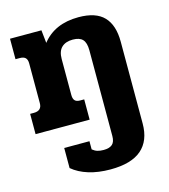

<svg xmlns="http://www.w3.org/2000/svg" viewBox="-112 -584 821 933"><g transform="rotate(-15 298.5 -117.5)"><path d="M138 202V101H265V142Q277 152 290 156Q303 160 321 160Q350 160 364.5 147.5Q379 135 379 105V-326Q379 -364 363.5 -380.5Q348 -397 314 -397Q278 -397 258 -378Q238 -359 238 -320V-139Q238 -120 246 -111Q254 -102 273 -102H293V0H21V-102H40Q80 -102 80 -140V-340Q80 -359 71 -368Q62 -377 42 -377H21V-480H179L186 -415Q249 -495 369 -495Q456 -495 496.5 -452.5Q537 -410 537 -327V85Q537 171 485.5 215.5Q434 260 329 260Q268 260 219.5 245Q171 230 138 202Z"/></g></svg>

Font: Pridi SemiBold
Style: Regular
Weight: 600
Designer: Katatrad Team
Foundry: CadsonDemak
Version: Version 1.001